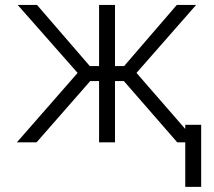

<svg xmlns="http://www.w3.org/2000/svg" viewBox="-20 -565 849 762"><path d="M46.9 0 288 -275.6 50.1 -545.5H126.8L336.3 -302.9H373.2V-545.5H436.4V-302.9H472.7L681.8 -545.5H758.5L521.7 -275.6L715.2 -53.3V-69.6H778.4V176.5H715.2V0H683.6L471.6 -243.3H436.4V0H373.2V-243.3H338.1L125 0Z"/></svg>

Font: Inter Light BETA
Style: Regular
Weight: 300
Designer: Rasmus Andersson
Foundry: rsms
Version: Version 3.011;git-f93a4a705